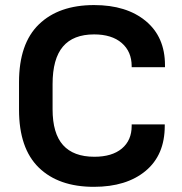

<svg xmlns="http://www.w3.org/2000/svg" viewBox="-20 -723 713 754"><path d="M54.7 -292V-400.4Q54.7 -551.8 132.8 -627.4Q210.9 -703.1 349.6 -703.1Q476.6 -703.1 552.2 -640.6Q627.9 -578.1 627.9 -466.8V-459H497.1V-462.9Q497.1 -520.5 458 -554.2Q418.9 -587.9 349.6 -587.9Q267.6 -587.9 227.1 -540Q186.5 -492.2 186.5 -392.6V-293.9Q186.5 -199.2 227.5 -153.3Q268.6 -107.4 350.6 -107.4Q419.9 -107.4 458.5 -139.6Q497.1 -171.9 497.1 -228.5V-234.4H627V-228.5Q627 -114.3 551.8 -51.8Q476.6 10.7 348.6 10.7Q210 10.7 132.3 -64.9Q54.7 -140.6 54.7 -292Z"/></svg>

Font: Altinn-DIN Exp
Style: DINExp-Bold
Weight: 700
Width: 7
Designer: Charles Nix
Foundry: Altinn
Version: Version 2.00